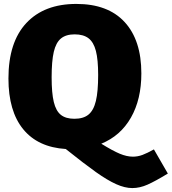

<svg xmlns="http://www.w3.org/2000/svg" viewBox="-20 -745 875 978"><path d="M835 139Q771 178 731.5 195.5Q692 213 654 213Q616 213 571.5 193Q527 173 468.5 131.5Q410 90 315 14Q173 5 98 -87Q23 -179 23 -345Q23 -530 114 -627.5Q205 -725 369 -725Q530 -725 615 -632.5Q700 -540 700 -371Q700 -239 647 -146Q594 -53 496 -13Q554 23 590 38Q626 53 657 53Q682 53 706 44Q730 35 764 16ZM480 -363Q480 -441 468.5 -485.5Q457 -530 431 -550Q405 -570 360 -570Q316 -570 290.5 -549Q265 -528 254 -481Q243 -434 243 -351Q243 -271 254 -225.5Q265 -180 290 -160Q315 -140 359 -140Q405 -140 431 -161.5Q457 -183 468.5 -231Q480 -279 480 -363Z"/></svg>

Font: Bitter Pro Black
Style: Regular
Weight: 900
Designer: Sol Matas, and Bitter project Authors
Foundry: Sol Matas
Version: Version 1.010